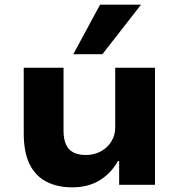

<svg xmlns="http://www.w3.org/2000/svg" viewBox="-20 -794 769 825"><path d="M291 11Q226 11 179 -13.5Q132 -38 107 -89Q82 -140 82 -221V-503H253V-232Q253 -197 263.5 -173.5Q274 -150 295.5 -139Q317 -128 349 -128Q385 -128 414 -144Q443 -160 459 -187Q475 -214 475 -244V-503H646V0H492V-102H487Q456 -48 407 -18.5Q358 11 291 11ZM295 -561 410 -774H586L420 -561Z"/></svg>

Font: Nunito Sans 7pt SemiExpanded ExtraBold
Style: Regular
Weight: 800
Width: 6
Designer: Vernon Adams
Foundry: Vernon Adams
Version: Version 3.101;gftools[0.9.27]